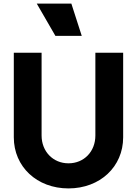

<svg xmlns="http://www.w3.org/2000/svg" viewBox="-20 -1039 764 1071"><path d="M436 -839 378 -1019H185L289 -839ZM362 12C538 12 667 -109 667 -273V-745H512V-283C512 -194 449 -128 362 -128C276 -128 212 -194 212 -283V-745H57V-273C57 -109 186 12 362 12Z"/></svg>

Font: Plus Jakarta Sans ExtraBold
Style: Regular
Weight: 800
Designer: Gumpita Rahayu
Foundry: Tokotype
Version: Version 2.071;gftools[0.9.30]